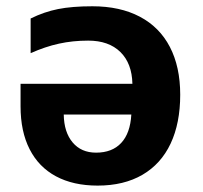

<svg xmlns="http://www.w3.org/2000/svg" viewBox="-20 -576 641 606"><path d="M44.9 -240.2V-311.5H397.9Q396.5 -376 359.9 -411.9Q323.2 -447.8 258.3 -447.8Q209.5 -447.8 166 -438.2Q122.6 -428.7 76.7 -408.2V-517.6Q119.1 -538.6 163.3 -547.4Q207.5 -556.2 271.5 -556.2Q358.9 -556.2 421.1 -523.4Q483.4 -490.7 516.1 -428Q548.8 -365.2 548.8 -276.9Q548.8 -187.5 518.6 -123Q488.3 -58.6 429.7 -24.4Q371.1 9.8 288.1 9.8Q211.4 9.8 156.7 -19.5Q102.1 -48.8 73.5 -105Q44.9 -161.1 44.9 -240.2ZM394.5 -214.4H181.2Q182.1 -158.7 209.2 -126.5Q236.3 -94.2 283.2 -94.2Q334 -94.2 362.5 -124.8Q391.1 -155.3 394.5 -214.4Z"/></svg>

Font: Viking Open Sans
Style: Bold
Weight: 700
Foundry: Ascender Corporation
Version: Version 2.001